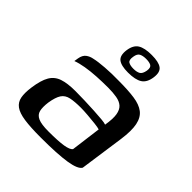

<svg xmlns="http://www.w3.org/2000/svg" viewBox="-163 -701 826 826"><g transform="rotate(45 249.5 -288.5)"><path d="M208 6Q146 6 108 0.5Q70 -5 51 -19Q32 -33 27.5 -57Q23 -81 28 -117Q35 -168 50.5 -194.5Q66 -221 95.5 -231Q125 -241 173 -241Q199 -241 229 -240Q259 -239 287.5 -237.5Q316 -236 337 -234Q358 -232 365 -229Q372 -271 368 -295Q364 -319 350.5 -331Q337 -343 314 -347Q291 -351 261 -351Q227 -351 192.5 -349Q158 -347 128.5 -342Q99 -337 78 -329L81 -348Q85 -371 98.5 -381Q112 -391 130 -394Q151 -399 190.5 -402Q230 -405 274 -404Q330 -404 368.5 -398.5Q407 -393 429 -376Q451 -359 458 -325Q465 -291 457 -234L428 -30Q417 -11 363.5 -2.5Q310 6 208 6ZM213 -36Q273 -36 303.5 -41Q334 -46 342 -57L360 -195Q351 -198 329 -200.5Q307 -203 282 -205Q257 -207 240 -207Q203 -207 179 -202Q155 -197 143 -179Q131 -161 125 -123Q121 -92 125.5 -73Q130 -54 150 -45Q170 -36 213 -36ZM276 -457Q234 -457 216.5 -471Q199 -485 204 -521Q209 -556 230.5 -569.5Q252 -583 295 -583Q338 -583 356 -569.5Q374 -556 369 -521Q364 -485 342 -471Q320 -457 276 -457ZM281 -485Q301 -485 312.5 -491.5Q324 -498 328 -521Q331 -542 320.5 -548Q310 -554 290 -554Q271 -554 259 -548Q247 -542 244 -521Q240 -498 250.5 -491.5Q261 -485 281 -485Z"/></g></svg>

Font: Genos Thin Medium
Style: Italic
Weight: 500
Italic angle: -8°
Version: Version 1.010